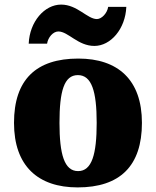

<svg xmlns="http://www.w3.org/2000/svg" viewBox="-20 -806 680 836"><path d="M391 -606C462 -606 526 -680 530 -776H451C447 -749 423 -723 402 -723C360 -723 317 -786 246 -786C174 -786 109 -712 105 -616H185C189 -643 211 -669 234 -669C277 -669 319 -606 391 -606ZM318 10C502 10 598 -83 598 -271C598 -459 493 -551 321 -551C137 -551 41 -459 41 -271C41 -83 146 10 318 10ZM320 -61C260 -61 239 -134 239 -271C239 -409 259 -479 319 -479C379 -479 401 -409 401 -271C401 -134 380 -61 320 -61Z"/></svg>

Font: Noto Serif Gurmukhi Black
Style: Regular
Weight: 900
Designer: Vaibhav Singh and the Monotype Design Team
Foundry: Monotype Imaging Inc.
Version: Version 2.004